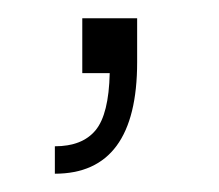

<svg xmlns="http://www.w3.org/2000/svg" viewBox="-20 -80 240 210"><path d="M130 -60V-12Q130 110 40 110V80Q70 80 84.5 62.5Q99 45 100 0H70V-60Z"/></svg>

Font: Cooper Hewitt
Style: Light
Weight: 703
Designer: Village Type and Design LLC
Foundry: Cooper Hewitt Smithsonian Design Museum
Version: 1.000